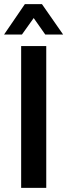

<svg xmlns="http://www.w3.org/2000/svg" viewBox="-57 -914 327 934"><path d="M45.9 -689.9H168V0H45.9ZM64 -894H147L250 -746.1H163.1L106.9 -826.2L49.8 -746.1H-37.1Z"/></svg>

Font: D-DIN Condensed
Style: DINCondensed-Bold
Weight: 700
Width: 3
Designer: Charles Nix
Foundry: Datto Inc.
Version: Version 1.10